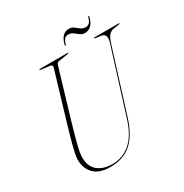

<svg xmlns="http://www.w3.org/2000/svg" viewBox="-189 -974 1086 1133"><g transform="rotate(-30 354.0 -408.0)"><path d="M464.5 -187 601.5 -624Q611 -655 605 -670.5Q599 -686 575 -689L542 -693Q535.5 -694 535.5 -697Q535.5 -700 539.5 -700H705.5Q708.5 -700 708.5 -698Q708.5 -695 702 -694L664.5 -688Q643.5 -684.5 630.8 -670.2Q618 -656 607 -622L472.5 -192Q440.5 -90 385 -40Q329.5 10 239.5 10Q163 10 126.8 -29.2Q90.5 -68.5 92.5 -129Q93 -145.5 101 -180.2Q109 -215 120.8 -256.8Q132.5 -298.5 143.5 -336L242.5 -668Q245 -675.5 240.8 -680Q236.5 -684.5 231 -685L169 -693Q162.5 -694 162.5 -697Q162.5 -700 166.5 -700H356.5Q359.5 -700 359.5 -698Q359.5 -695 353 -694L288 -683Q282 -682.5 277.8 -678.5Q273.5 -674.5 270 -664L171.5 -333Q148 -252 135.8 -203.8Q123.5 -155.5 122.5 -126Q120.5 -63 158 -31Q195.5 1 260 1Q328.5 1 381.2 -44.2Q434 -89.5 464.5 -187ZM505.5 -750Q486 -750 472.5 -760.5Q459 -771 445.5 -781.5Q432 -792 412 -792Q382.5 -792 372 -750Q370.5 -743 367 -743Q363 -743 364.5 -750Q382 -819.5 433 -819.5Q452.5 -819.5 465.8 -809Q479 -798.5 492.8 -788Q506.5 -777.5 526.5 -777.5Q556 -777.5 566.5 -819.5Q568 -826.5 572 -826.5Q576 -826.5 574 -819.5Q565.5 -784.5 547.5 -767.2Q529.5 -750 505.5 -750Z"/></g></svg>

Font: Fraunces 144pt S000 Thin
Style: Italic
Weight: 100
Italic angle: -16°
Version: Version 1.000; ttfautohint (v1.8.3)